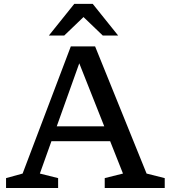

<svg xmlns="http://www.w3.org/2000/svg" viewBox="-20 -948 853 968"><path d="M217 -236V-311H574V-236ZM719 -73 810.5 -50V0H508V-50L600 -73L366.5 -662H391.5L181 -73L273 -50V0H10.5V-50L94 -73L337 -714H459.5ZM387.5 -875H414.5L304 -769H226.5L354.5 -928.5H447.5L575.5 -769H498Z"/></svg>

Font: Newsreader 7pt
Style: Regular
Weight: 400
Designer: Hugues Gentile
Foundry: Production Type
Version: Version 1.003